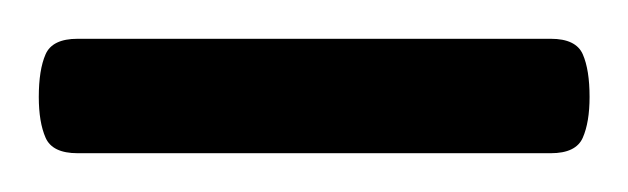

<svg xmlns="http://www.w3.org/2000/svg" viewBox="-40 -79 324 99"><path d="M0 0V-59H244V0ZM0 0Q-13 0 -16.5 -8Q-20 -16 -20 -29Q-20 -43 -16.5 -51Q-13 -59 0 -59ZM244 0V-59Q257 -59 260.5 -51Q264 -43 264 -29Q264 -16 260.5 -8Q257 0 244 0Z"/></svg>

Font: Changa ExtraLight
Style: Regular
Weight: 250
Designer: Eduardo Rodriguez Tunni
Foundry: Eduardo Rodriguez Tunni
Version: Version 3.002; ttfautohint (v1.8.2)